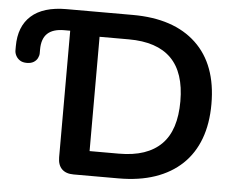

<svg xmlns="http://www.w3.org/2000/svg" viewBox="-51 -765 1014 825"><g transform="rotate(5 456.5 -352.5)"><path d="M295 0Q262 0 244.5 -17.5Q227 -35 227 -68V-614H201Q153 -614 129 -591.5Q105 -569 105 -522V-506Q105 -496 99.5 -485Q94 -474 82.5 -467Q71 -460 53 -460Q35 -460 23.5 -467.5Q12 -475 6 -486.5Q0 -498 0 -509V-527Q0 -613 51.5 -659Q103 -705 203 -705H489Q666 -705 762.5 -614Q859 -523 859 -353Q859 -268 834.5 -202.5Q810 -137 762.5 -92Q715 -47 646.5 -23.5Q578 0 489 0ZM355 -106H481Q543 -106 588.5 -121.5Q634 -137 664.5 -167.5Q695 -198 710 -244.5Q725 -291 725 -353Q725 -477 664 -538Q603 -599 481 -599H355Z"/></g></svg>

Font: Nunito ExtraLight
Style: Bold
Weight: 700
Version: Version 3.602